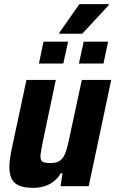

<svg xmlns="http://www.w3.org/2000/svg" viewBox="-20 -894 554 922"><path d="M141 8Q96 8 71 -3Q46 -14 35.5 -36Q25 -58 25 -92Q25 -112 29 -138.5Q33 -165 40 -196L107 -510H248L190 -235Q183 -203 179 -180Q175 -157 174 -145Q174 -130 179 -123Q184 -116 195 -113.5Q206 -111 222 -111Q246 -111 261 -118.5Q276 -126 285.5 -142Q295 -158 302.5 -186Q310 -214 318 -255L373 -510H514L406 0H271L280 -62H272Q257 -37 236 -21.5Q215 -6 191 1Q167 8 141 8ZM359 -589 382 -694H499L477 -589ZM167 -589 189 -694H307L284 -589ZM264 -732 265 -737 361 -874H503L502 -869L375 -732Z"/></svg>

Font: Saira SemiCondensed
Style: Bold Italic
Weight: 700
Width: 4
Italic angle: -12°
Designer: Hector Gatti with collaboration of the Omnibus-Type team
Foundry: Omnibus-Type
Version: Version 1.101